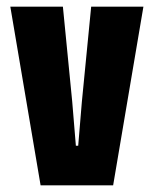

<svg xmlns="http://www.w3.org/2000/svg" viewBox="-20 -557 463 577"><path d="M102 0 11 -537H169L197 -252L208 -119H215L226 -251L254 -537H411L320 0Z"/></svg>

Font: Mona Sans Condensed ExtraBold
Style: Regular
Weight: 800
Width: 3
Designer: Deni Anggara
Foundry: GitHub
Version: Version 1.001;gftools[0.9.33]